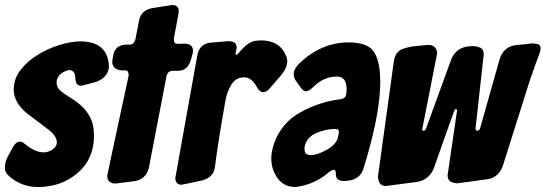

<svg xmlns="http://www.w3.org/2000/svg" viewBox="-43 -743 2188 770"><path d="M110 7Q41 7 -8 -38Q-23 -51 -23 -66V-74Q-23 -94 -12.5 -113.5Q-2 -133 9.5 -154Q21 -175 36 -175Q47 -175 59 -164Q98 -132 132 -132Q152 -132 168.5 -144Q185 -156 185 -172Q185 -196 153 -222L63 -290Q12 -334 12 -383Q12 -427 39.5 -462.5Q67 -498 109 -523.5Q151 -549 196.5 -563Q242 -577 279 -577Q388 -577 394 -479Q394 -456 379 -438.5Q364 -421 340 -414Q286 -399 282 -399Q260 -399 259 -430.5Q258 -462 234 -462L228 -461Q184 -446 184 -411Q184 -393 198.5 -380Q213 -367 235 -354Q257 -341 279.5 -322Q302 -303 318 -273.5Q334 -244 334 -199Q334 -105 268 -49Q202 7 110 7Z M421 -7Q387 -7 387 -38Q387 -42 473 -440Q473 -450 470 -455.5Q467 -461 456 -461H444Q425 -462 416 -472Q407 -482 407 -496L411 -521Q418 -561 460 -564H476Q494 -564 500 -585Q507 -623 515 -662Q523 -701 565 -710L648 -723Q674 -723 674 -697Q674 -691 654 -588Q654 -578 657 -572.5Q660 -567 671 -567L696 -568Q731 -568 731 -539Q731 -534 730 -530Q729 -526 722 -501Q708 -459 672 -459H649Q631 -459 625 -439L554 -70Q542 -22 493 -16Z M684 -2Q674 -2 667 -9Q660 -16 660 -29Q660 -32 749 -525Q759 -567 801 -572L874 -578Q906 -578 906 -553L905 -544L903 -537L902 -527Q902 -524 902.5 -523.5Q903 -523 904 -523Q909 -523 919 -536Q955 -579 988 -580L1004 -581Q1080 -581 1105 -517Q1109 -509 1109 -498Q1109 -471 1085 -442L1040 -390Q1026 -373 1012 -373Q999 -373 987 -394Q967 -432 937 -433Q903 -433 885.5 -404.5Q868 -376 862 -345Q829 -158 819 -73Q813 -32 770 -20Q688 -2 684 -2Z M1143 7Q1095 7 1070 -28.5Q1045 -64 1045 -107V-110Q1045 -133 1056 -168Q1086 -251 1162.5 -293Q1239 -335 1322 -345Q1345 -348 1346 -369L1347 -386Q1347 -436 1308 -436Q1255 -436 1213 -394Q1196 -377 1184 -377Q1174 -377 1164 -390.5Q1154 -404 1144.5 -417.5Q1135 -431 1135 -444V-447Q1135 -464 1153 -484Q1242 -573 1356 -573Q1413 -573 1442 -551Q1482 -519 1482 -414Q1482 -283 1414 -65Q1401 -26 1358 -19L1337 -17Q1322 -17 1313 -23Q1304 -29 1304 -45.5Q1304 -62 1296 -62Q1289 -62 1278 -54Q1220 -3 1143 7ZM1203 -121Q1229 -121 1266 -141.5Q1303 -162 1311 -188L1315 -205Q1316 -208 1316 -213Q1316 -222 1311 -224Q1306 -226 1298 -226Q1261 -225 1223.5 -208.5Q1186 -192 1178 -152Q1178 -144 1179.5 -135.5Q1181 -127 1188.5 -124Q1196 -121 1203 -121Z M1505 3Q1473 3 1473 -37L1537 -501Q1544 -536 1570 -546Q1596 -556 1631 -559L1676 -563Q1692 -563 1701 -553Q1710 -543 1710 -529Q1710 -526 1680 -375.5Q1650 -225 1650 -223Q1650 -219 1655 -219Q1663 -219 1665 -226L1767 -506Q1786 -551 1835 -557L1852 -558Q1870 -558 1883.5 -551.5Q1897 -545 1897 -524Q1897 -519 1896 -516L1864 -227Q1864 -223 1865.5 -221Q1867 -219 1871 -219Q1879 -219 1882 -227L1961 -507Q1977 -556 2026 -562Q2081 -567 2091 -569Q2103 -569 2114 -566Q2125 -563 2125 -548Q2125 -539 2120 -527Q2101 -477 2081 -418L1973 -76Q1956 -31 1911 -24L1793 -8Q1752 -8 1752 -40L1790 -300Q1790 -305 1785 -305Q1783 -305 1781 -303.5Q1779 -302 1696 -66Q1677 -23 1633 -14Z"/></svg>

Font: Bangerz
Style: Bold
Weight: 700
Designer: vernon adams
Foundry: Vernon Adams
Version: Version 2.10;February 7, 2025;FontCreator 13.0.0.2683 64-bit